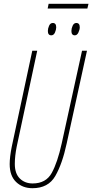

<svg xmlns="http://www.w3.org/2000/svg" viewBox="-20 -981 486 1011"><path d="M151 10Q234 10 271 -54Q308 -118 331 -225L438 -714H412L305 -226Q283 -126 252.5 -70.5Q222 -15 152 -15Q111 -15 84.5 -41Q58 -67 58 -118Q58 -159 68 -209L176 -714H150L42 -209Q31 -154 31 -117Q31 -55 65 -22.5Q99 10 151 10ZM231 -936H440L446 -961H236ZM374 -795Q386 -795 393 -810Q400 -825 400 -837Q400 -860 382 -860Q369 -860 362.5 -845.5Q356 -831 356 -818Q356 -795 374 -795ZM250 -795Q263 -795 269.5 -810Q276 -825 276 -837Q276 -860 258 -860Q245 -860 238.5 -845.5Q232 -831 232 -818Q232 -795 250 -795Z"/></svg>

Font: Noto Sans Display Condensed Thin
Style: Italic
Weight: 250
Width: 3
Italic angle: -12°
Designer: Monotype Design Team
Foundry: Monotype Imaging Inc.
Version: Version 1.900